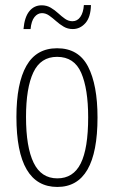

<svg xmlns="http://www.w3.org/2000/svg" viewBox="-20 -730 452 760"><path d="M366 -265Q366 10 207 10Q45 10 45 -267Q45 -400 84.5 -469.5Q124 -539 206 -539Q291 -539 328.5 -466.5Q366 -394 366 -265ZM83 -267Q83 -148 113 -86Q143 -24 207 -24Q270 -24 299.5 -83Q329 -142 329 -266Q329 -378 301.5 -441.5Q274 -505 206 -505Q141 -505 112 -443.5Q83 -382 83 -267ZM73 -615Q77 -662 96 -685.5Q115 -709 145 -709Q165 -709 181 -699.5Q197 -690 210.5 -677.5Q224 -665 237.5 -655.5Q251 -646 267 -646Q286 -646 298 -663Q310 -680 312 -710H340Q339 -662 318 -638.5Q297 -615 268 -615Q248 -615 232 -624.5Q216 -634 202 -646.5Q188 -659 174.5 -668.5Q161 -678 146 -678Q129 -678 116.5 -662.5Q104 -647 101 -615Z"/></svg>

Font: Noto Sans Tamil ExtraCondensed ExtraLight
Style: Regular
Weight: 200
Width: 2
Designer: Jelle Bosma - Monotype Design Team
Foundry: Monotype Imaging Inc.
Version: Version 2.004; ttfautohint (v1.8.4.7-5d5b)